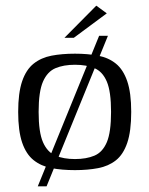

<svg xmlns="http://www.w3.org/2000/svg" viewBox="-20 -593 526 676"><path d="M113 63 329 -467H360L144 63ZM244 6Q198 6 161.5 -1Q125 -8 98.5 -29Q72 -50 58 -91Q44 -132 44 -199Q44 -266 58 -307Q72 -348 98.5 -369Q125 -390 161.5 -397Q198 -404 244 -404Q289 -404 325.5 -397Q362 -390 388 -369Q414 -348 428 -307Q442 -266 442 -199Q442 -131 428 -90Q414 -49 388 -28.5Q362 -8 325.5 -1Q289 6 244 6ZM244 -33Q284 -33 312.5 -45Q341 -57 356 -92Q371 -127 371 -199Q371 -271 356 -306Q341 -341 312.5 -353Q284 -365 244 -365Q204 -365 175.5 -353Q147 -341 131.5 -306Q116 -271 116 -199Q116 -127 131.5 -92Q147 -57 175.5 -45Q204 -33 244 -33ZM207 -460 319 -573 356 -546 240 -460Z"/></svg>

Font: Genos Thin
Style: Regular
Weight: 400
Version: Version 1.010